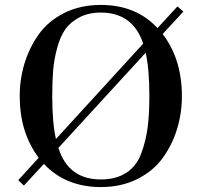

<svg xmlns="http://www.w3.org/2000/svg" viewBox="-20 -747 818 779"><path d="M207 -183 561 -570Q519 -696 389 -696Q339 -696 302 -676.5Q265 -657 244.5 -627.5Q224 -598 211.5 -551Q199 -504 195.5 -460Q192 -416 192 -357Q192 -248 207 -183ZM571 -533 217 -147Q257 -19 389 -19Q451 -19 492.5 -46Q534 -73 553 -124.5Q572 -176 579 -229Q586 -282 586 -357Q586 -467 571 -533ZM54 -16 137 -107Q60 -209 60 -357Q60 -426 79.5 -490Q99 -554 137.5 -608Q176 -662 241 -694.5Q306 -727 389 -727Q532 -727 619 -633L700 -721L724 -700L640 -609Q718 -507 718 -357Q718 -288 698.5 -224Q679 -160 640.5 -106.5Q602 -53 537 -20.5Q472 12 389 12Q247 12 158 -82L77 6Z"/></svg>

Font: Justus
Style: Versalitas
Weight: 400
Version: Version 001.001